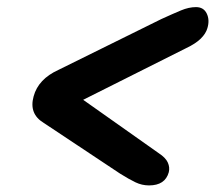

<svg xmlns="http://www.w3.org/2000/svg" viewBox="-20 -620 622 554"><path d="M467 -123Q456.5 -85 410 -85Q389.5 -85 370.8 -94Q352 -103 326.5 -119L106 -265.5Q63 -291.5 77 -342Q90.5 -392 149 -418.5L445.5 -565Q479.5 -580.5 502.2 -590Q525 -599.5 545.5 -599.5Q567.5 -599.5 576.5 -581Q585.5 -562.5 578.5 -539Q574 -523 559.2 -508.5Q544.5 -494 517 -481L220 -332L438 -178Q458 -165 464.2 -151Q470.5 -137 467 -123Z"/></svg>

Font: Fraunces 9pt S050 Black
Style: Italic
Weight: 900
Italic angle: -16°
Version: Version 1.000; ttfautohint (v1.8.3)